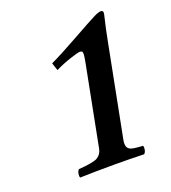

<svg xmlns="http://www.w3.org/2000/svg" viewBox="-116 -698 702 787"><g transform="rotate(-20 235.0 -304.0)"><path d="M212.9 -81.1 280.8 -430.2Q286.1 -457 286.6 -468.8Q286.6 -477.5 283.7 -480.2Q280.8 -482.9 274.9 -482.9Q265.1 -482.9 230.5 -471.4Q195.8 -460 163.1 -443.8L151.9 -477.1Q196.8 -498 277.3 -543Q357.9 -587.9 368.2 -592.8Q398.9 -609.9 412.1 -609.9Q421.9 -609.9 421.9 -599.6Q421.9 -596.7 420.9 -592.8Q405.8 -529.8 396 -477.1L318.8 -81.1Q317.4 -72.8 317.4 -65.9Q317.4 -61 318.4 -57.4Q319.3 -53.7 320.6 -50.8Q321.8 -47.9 324.7 -45.4Q327.6 -43 329.8 -41.3Q332 -39.6 336.7 -38.3Q341.3 -37.1 344.2 -36.4Q347.2 -35.6 353.5 -34.9Q359.9 -34.2 363.3 -33.9Q366.7 -33.7 374.5 -33Q382.3 -32.2 386.2 -32.2Q388.2 -29.8 388.2 -23.9Q388.2 -5.9 378.9 2Q316.9 0 251 0Q162.1 0 100.1 2Q98.1 -0.5 98.1 -6.3Q98.1 -24.4 106.9 -32.2Q170.4 -36.6 189.5 -47.4Q208.5 -59.1 212.9 -81.1Z"/></g></svg>

Font: Linux Libertine O
Style: Semibold Italic
Weight: 600
Italic angle: -11.5°
Designer: Philipp H. Poll
Foundry: Philipp H. Poll
Version: Version 5.1.2